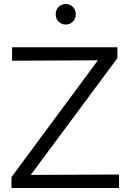

<svg xmlns="http://www.w3.org/2000/svg" viewBox="-20 -935 645 955"><path d="M37 0ZM37 0V-54L467 -635L40 -633V-700H564V-646L133 -65L572 -67V0ZM307 -813Q286 -813 271.5 -827.5Q257 -842 257 -864Q257 -886 271.5 -900.5Q286 -915 307 -915Q328 -915 342.5 -900.5Q357 -886 357 -864Q357 -842 342.5 -827.5Q328 -813 307 -813Z"/></svg>

Font: Red Hat Text
Style: Regular
Weight: 400
Designer: Pentagram / MCKL
Foundry: Pentagram / MCKL
Version: Version 1.005; Red Hat Text